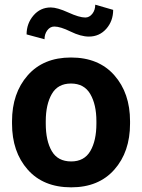

<svg xmlns="http://www.w3.org/2000/svg" viewBox="-20 -781 601 811"><path d="M30.8 0ZM458 -739.3Q458 -692.4 429 -659.4Q399.9 -626.5 355.5 -626.5Q321.3 -626.5 278.1 -647.7Q234.9 -668.9 209.5 -668.9Q191.9 -668.9 179.9 -653.1Q168 -637.2 168 -615.2L92.3 -635.7Q92.3 -681.6 121.3 -715.6Q150.4 -749.5 194.3 -749.5Q221.7 -749.5 268.3 -728.3Q314.9 -707 340.3 -707Q357.4 -707 369.9 -722.7Q382.3 -738.3 382.3 -761.2ZM30.8 -269Q30.8 -387.2 96.9 -462.6Q163.1 -538.1 279.8 -538.1Q397 -538.1 463.1 -462.9Q529.3 -387.7 529.3 -269V-258.8Q529.3 -139.6 463.1 -64.7Q397 10.3 280.8 10.3Q163.1 10.3 96.9 -64.7Q30.8 -139.6 30.8 -258.8ZM173.3 -258.8Q173.3 -186.5 198.7 -142.8Q224.1 -99.1 280.8 -99.1Q335.9 -99.1 361.6 -143.1Q387.2 -187 387.2 -258.8V-269Q387.2 -339.4 361.3 -383.8Q335.4 -428.2 279.8 -428.2Q224.1 -428.2 198.7 -383.8Q173.3 -339.4 173.3 -269Z"/></svg>

Font: TypoPRO Roboto Slab
Style: Bold
Weight: 700
Designer: Google
Version: Version 1.100263; 2013; ttfautohint (v0.94.20-1c74) -l 8 -r 